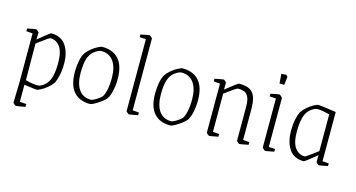

<svg xmlns="http://www.w3.org/2000/svg" viewBox="-85 -993 2821 1523"><g transform="rotate(15 1325.5 -231.0)"><path d="M80 156 84 -12V-413L32 -417V-439Q49 -443 70.5 -447Q92 -451 104 -452Q107 -452 117.5 -443Q128 -434 128 -431L126 -374L163 -404Q221 -452 227 -452Q309 -452 348.5 -394.5Q388 -337 388 -245Q388 -194 379 -152Q370 -110 357 -83Q341 -59 315 -37.5Q289 -16 264.5 -3Q240 10 229 10Q216 10 127 -3V137L181 141V164Q170 167 143.5 171.5Q117 176 104 177Q101 177 90.5 168.5Q80 160 80 156ZM341 -236Q341 -330 310 -371.5Q279 -413 231 -413Q222 -413 147 -356L127 -341L129 -41Q188 -25 225 -25Q239 -25 248 -28Q299 -51 320 -100Q341 -149 341 -236Z M487 -206Q487 -253 495 -294Q503 -335 517 -359Q533 -384 559 -405.5Q585 -427 610.5 -440Q636 -453 647 -453Q736 -453 783 -399Q830 -345 830 -239Q830 -189 820 -143Q810 -97 794 -73Q776 -49 730.5 -19.5Q685 10 667 10Q581 10 534 -43Q487 -96 487 -206ZM751 -75Q765 -95 774 -136.5Q783 -178 783 -235Q783 -322 748 -370.5Q713 -419 648 -419Q625 -419 590 -392Q560 -368 546.5 -325.5Q533 -283 533 -210Q533 -122 566.5 -73.5Q600 -25 666 -24Q681 -25 710 -43Q739 -61 751 -75Z M964 -11V-601L912 -604V-626Q976 -639 985 -639Q988 -639 998.5 -630.5Q1009 -622 1009 -618V-29L1061 -25V-3Q996 10 987 10Q985 10 974.5 1Q964 -8 964 -11Z M1146 -206Q1146 -253 1154 -294Q1162 -335 1176 -359Q1192 -384 1218 -405.5Q1244 -427 1269.5 -440Q1295 -453 1306 -453Q1395 -453 1442 -399Q1489 -345 1489 -239Q1489 -189 1479 -143Q1469 -97 1453 -73Q1435 -49 1389.5 -19.5Q1344 10 1326 10Q1240 10 1193 -43Q1146 -96 1146 -206ZM1410 -75Q1424 -95 1433 -136.5Q1442 -178 1442 -235Q1442 -322 1407 -370.5Q1372 -419 1307 -419Q1284 -419 1249 -392Q1219 -368 1205.5 -325.5Q1192 -283 1192 -210Q1192 -122 1225.5 -73.5Q1259 -25 1325 -24Q1340 -25 1369 -43Q1398 -61 1410 -75Z M1623 -11V-413L1571 -417V-439Q1635 -452 1644 -452Q1647 -452 1657 -443Q1667 -434 1667 -431L1666 -375Q1762 -452 1769 -452Q1824 -452 1855.5 -436.5Q1887 -421 1901.5 -383.5Q1916 -346 1916 -279V-29L1968 -25V-3Q1904 10 1895 10Q1891 10 1881 1Q1871 -8 1871 -11V-289Q1871 -344 1857 -370.5Q1843 -397 1822.5 -404.5Q1802 -412 1772 -412Q1761 -412 1668 -343V-29L1720 -25V-3Q1655 10 1646 10Q1644 10 1633.5 1Q1623 -8 1623 -11Z M2082 -12V-414L2030 -417V-439Q2092 -452 2101 -452Q2105 -452 2116 -442.5Q2127 -433 2127 -429V-28L2179 -25V-3Q2116 10 2107 10Q2104 10 2093 0.5Q2082 -9 2082 -12ZM2073 -614 2114 -617 2126 -603 2118 -536H2079Z M2264 -199Q2264 -250 2272.5 -291.5Q2281 -333 2295 -359Q2311 -383 2337 -404.5Q2363 -426 2387 -439Q2411 -452 2422 -452Q2438 -452 2568 -433V-29L2620 -25V-3Q2555 10 2547 10Q2545 10 2534.5 1Q2524 -8 2524 -11L2525 -67L2490 -39Q2483 -34 2456 -12Q2429 10 2424 10Q2342 10 2303 -48Q2264 -106 2264 -199ZM2523 -100V-402Q2457 -418 2428 -418Q2411 -418 2403 -414Q2352 -392 2331 -342.5Q2310 -293 2310 -206Q2310 -112 2341.5 -70.5Q2373 -29 2421 -29Q2427 -29 2460.5 -53.5Q2494 -78 2523 -100Z"/></g></svg>

Font: Grenze ExtraLight
Style: Regular
Weight: 275
Designer: Renata Polastri
Foundry: Omnibus-Type
Version: Version 1.002; ttfautohint (v1.8)